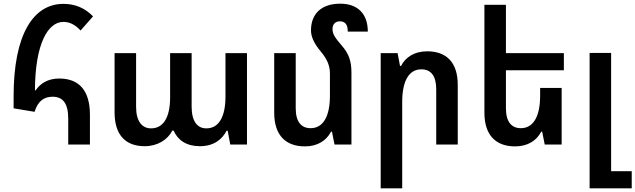

<svg xmlns="http://www.w3.org/2000/svg" viewBox="-20 -786 3455 1044"><path d="M351 0H469V-162C469 -295 409 -359 302 -359C240 -359 199 -332 174 -295H170C171 -547 240 -667 325 -667C357 -667 388 -653 418 -620L486 -697C442 -742 389 -765 325 -765C160 -765 54 -597 54 -263V-197L168 -178C186 -237 220 -260 266 -260C322 -260 351 -224 351 -140Z M767 9C836 9 892 -26 917 -76H924C947 -23 995 9 1067 9C1142 9 1188 -28 1212 -75H1218L1232 0H1323V-497H1206V-261C1206 -149 1169 -88 1102 -88C1054 -88 1022 -125 1022 -206V-497H905V-257C905 -145 867 -88 801 -88C753 -88 720 -126 720 -204V-497H603V-175C603 -52 663 9 767 9Z M1891 -389C1891 -453 1878 -493 1837 -540C1804 -578 1788 -600 1788 -628C1788 -653 1802 -670 1828 -670C1859 -670 1871 -650 1871 -614H1980C1980 -712 1924 -766 1830 -766C1727 -766 1671 -710 1671 -621C1671 -588 1686 -551 1725 -505C1761 -462 1774 -426 1774 -386V-266C1774 -149 1735 -89 1669 -89C1618 -89 1588 -124 1588 -197V-497H1471V-173C1471 -51 1533 10 1638 10C1707 10 1755 -22 1780 -70H1785L1799 0H1891Z M2050 238H2167V-232C2167 -348 2205 -409 2271 -409C2323 -409 2352 -374 2352 -300V0H2469V-325C2469 -447 2407 -507 2303 -507C2233 -507 2185 -475 2161 -428H2155L2142 -497H2050Z M3034 -308H2917V-266C2917 -149 2878 -89 2812 -89C2761 -89 2731 -124 2731 -197V-404H3046V-497H2731V-760H2614V-173C2614 -51 2676 10 2781 10C2850 10 2898 -22 2923 -70H2928L2942 0H3034Z M3186 238H3415V145H3303V-498H3186Z"/></svg>

Font: Noto Sans Armenian SemiCondensed SemiBold
Style: Regular
Weight: 600
Width: 4
Designer: Monotype Design Team
Foundry: Monotype Imaging Inc.
Version: Version 2.008